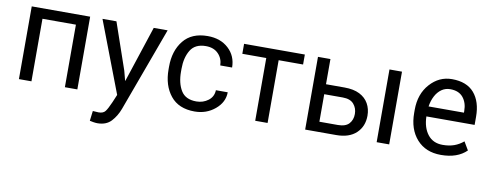

<svg xmlns="http://www.w3.org/2000/svg" viewBox="-63 -849 3508 1374"><g transform="rotate(10 1691.0 -162.0)"><path d="M500.5 0H410V-454.5H167V0H76V-528.5H500.5Z M683 213.5Q671.5 213.5 654.2 210.8Q637 208 627.5 205.5L636.5 133L678.5 135.5Q711.5 135.5 726.5 116.8Q741.5 98 764 46.5L788 -10.5L590 -528.5H691.5L808 -190.5L826.5 -120H828L962.5 -528.5H1063.5L839.5 81.5Q819.5 135.5 783.5 174.5Q747.5 213.5 683 213.5Z M1353.5 10Q1237.5 10 1178 -64Q1118.5 -138 1118.5 -254V-274.5Q1118.5 -389.5 1178 -463.8Q1237.5 -538 1353.5 -538Q1447 -538 1505.2 -484.2Q1563.5 -430.5 1564 -346.5H1478Q1477 -397 1443.8 -431Q1410.5 -465 1353.5 -465Q1275 -465 1242 -410.5Q1209 -356 1209 -274.5V-254Q1209 -170.5 1241.8 -116.8Q1274.5 -63 1353.5 -63Q1402.5 -63 1439.5 -91Q1476.5 -119 1478 -166.5H1564Q1563.5 -94 1501.2 -42Q1439 10 1353.5 10Z M1883 0H1793V-456H1619V-528.5H2060.5V-456H1883Z M2381 -73Q2436.5 -73 2461.8 -100.8Q2487 -128.5 2487 -171.5Q2487 -213.5 2461.5 -243.2Q2436 -273 2381 -273H2246.5V-73ZM2766.5 0H2675.5V-528.5H2766.5ZM2381 0H2156V-528.5H2246.5V-345.5H2381Q2447.5 -345.5 2491 -323.5Q2534.5 -301.5 2556.2 -262.8Q2578 -224 2578 -175Q2578 -97 2526.8 -48.5Q2475.5 0 2381 0Z M3143.5 10Q3032 10 2967.8 -62.2Q2903.5 -134.5 2903.5 -253.5V-275.5Q2903.5 -390.5 2969.5 -464.2Q3035.5 -538 3129 -538Q3236.5 -538 3290.5 -475Q3344.5 -412 3344.5 -302.5V-243.5H2994Q2996 -162.5 3034.5 -112.8Q3073 -63 3143.5 -63Q3191 -63 3227.2 -76.2Q3263.5 -89.5 3293.5 -115L3329 -55Q3263 10 3143.5 10ZM3254 -316.5V-329Q3254 -388 3222.8 -426.5Q3191.5 -465 3129 -465Q3093.5 -465 3066 -445.5Q3038.5 -426 3021 -392.5Q3003.5 -359 2997 -316.5Z"/></g></svg>

Font: Roberto Sans
Style: Regular
Weight: 400
Designer: Google (font) & Cristiano Sobral (main changes)
Version: Version 1.500; ttfautohint (v1.8.4.7-5d5b-dirty)